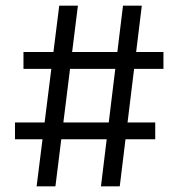

<svg xmlns="http://www.w3.org/2000/svg" viewBox="-20 -659 630 679"><path d="M109.5 0 189.5 -639H255.5L176 0ZM33 -166.5V-226H529V-166.5ZM337 0 415 -639H481.5L403.5 0ZM63 -415.5V-475H558V-415.5Z"/></svg>

Font: Anek Telugu Medium
Style: Regular
Weight: 400
Version: Version 1.003